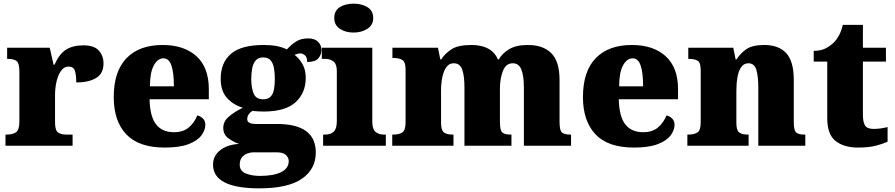

<svg xmlns="http://www.w3.org/2000/svg" viewBox="-20 -797 4892 1050"><path d="M10 0V-61H15Q49 -61 67.5 -73.5Q86 -86 86 -133V-407Q86 -451 71 -463Q56 -475 23 -475H19V-536H252L273 -443H278Q304 -502 341 -525.5Q378 -549 436 -549Q495 -549 520.5 -520.5Q546 -492 546 -450Q546 -394 505 -370Q464 -346 397 -346Q397 -387 389.5 -410Q382 -433 354 -433Q331 -433 314.5 -410.5Q298 -388 289.5 -352.5Q281 -317 281 -278V-128Q281 -84 297.5 -72.5Q314 -61 342 -61H377V0Z M881 10Q739 10 670.5 -62.5Q602 -135 602 -266Q602 -407 672 -479Q742 -551 869 -551Q987 -551 1054.5 -489.5Q1122 -428 1122 -309V-254H798Q800 -160 833.5 -117Q867 -74 931 -74Q982 -74 1012.5 -100Q1043 -126 1059 -166Q1078 -161 1090.5 -148Q1103 -135 1103 -115Q1103 -85 1081 -56Q1059 -27 1010.5 -8.5Q962 10 881 10ZM931 -325Q931 -399 917.5 -438.5Q904 -478 874 -478Q842 -478 821 -439Q800 -400 800 -325Z M1398 233Q1145 233 1145 103Q1145 56 1183.5 25Q1222 -6 1287 -10Q1256 -21 1228.5 -41Q1201 -61 1201 -98Q1201 -133 1230.5 -158.5Q1260 -184 1308 -208Q1258 -222 1222.5 -260Q1187 -298 1187 -366Q1187 -455 1243.5 -503Q1300 -551 1421 -551Q1461 -551 1491 -545.5Q1521 -540 1549 -527Q1574 -554 1600 -570.5Q1626 -587 1666 -587Q1701 -587 1719.5 -568.5Q1738 -550 1738 -524Q1738 -498 1721 -478Q1704 -458 1660 -458Q1660 -485 1647 -495Q1634 -505 1624 -505Q1613 -505 1605 -502Q1597 -499 1591 -497Q1617 -477 1634.5 -446Q1652 -415 1652 -371Q1652 -289 1596.5 -238Q1541 -187 1421 -187Q1411 -187 1391 -188Q1371 -189 1363 -191Q1353 -188 1342.5 -174.5Q1332 -161 1332 -146Q1332 -131 1345 -125Q1358 -119 1375 -119H1495Q1707 -119 1707 37Q1707 128 1631 180.5Q1555 233 1398 233ZM1419 -254Q1447 -254 1460.5 -269Q1474 -284 1478.5 -309.5Q1483 -335 1483 -365Q1483 -396 1478.5 -423Q1474 -450 1460.5 -466.5Q1447 -483 1419 -483Q1392 -483 1378 -466Q1364 -449 1359 -422Q1354 -395 1354 -364Q1354 -320 1366.5 -287Q1379 -254 1419 -254ZM1401 165Q1475 165 1517 144.5Q1559 124 1559 84Q1559 65 1543.5 50.5Q1528 36 1494 36H1365Q1351 36 1333.5 42Q1316 48 1303.5 63Q1291 78 1291 104Q1291 138 1324 151.5Q1357 165 1401 165Z M1914 -619Q1869 -619 1838.5 -639.5Q1808 -660 1808 -698Q1808 -739 1838.5 -758Q1869 -777 1914 -777Q1957 -777 1989 -758Q2021 -739 2021 -698Q2021 -660 1989 -639.5Q1957 -619 1914 -619ZM1747 0V-61H1759Q1788 -61 1805 -77Q1822 -93 1822 -135V-409Q1822 -446 1804 -460.5Q1786 -475 1759 -475H1740V-536H2016V-131Q2016 -91 2033.5 -76Q2051 -61 2079 -61H2090V0Z M2125 0V-61H2129Q2163 -61 2180.5 -73Q2198 -85 2198 -128V-417Q2198 -458 2180.5 -469Q2163 -480 2130 -480H2126V-536H2375L2388 -472H2393Q2413 -504 2449 -527.5Q2485 -551 2558 -551Q2669 -551 2703 -472H2708Q2725 -504 2763.5 -527.5Q2802 -551 2867 -551Q2950 -551 2995 -506Q3040 -461 3040 -360V-131Q3040 -85 3052.5 -73Q3065 -61 3099 -61H3103V0H2845V-317Q2845 -381 2831.5 -416Q2818 -451 2784 -451Q2747 -451 2730.5 -409.5Q2714 -368 2714 -312V-131Q2714 -85 2726.5 -73Q2739 -61 2773 -61H2777V0H2520V-317Q2520 -381 2508 -416Q2496 -451 2461 -451Q2436 -451 2421 -430Q2406 -409 2399 -375Q2392 -341 2392 -301V-125Q2392 -85 2407.5 -73Q2423 -61 2456 -61H2460V0Z M3447 10Q3305 10 3236.5 -62.5Q3168 -135 3168 -266Q3168 -407 3238 -479Q3308 -551 3435 -551Q3553 -551 3620.5 -489.5Q3688 -428 3688 -309V-254H3364Q3366 -160 3399.5 -117Q3433 -74 3497 -74Q3548 -74 3578.5 -100Q3609 -126 3625 -166Q3644 -161 3656.5 -148Q3669 -135 3669 -115Q3669 -85 3647 -56Q3625 -27 3576.5 -8.5Q3528 10 3447 10ZM3497 -325Q3497 -399 3483.5 -438.5Q3470 -478 3440 -478Q3408 -478 3387 -439Q3366 -400 3366 -325Z M3739 0V-61H3743Q3777 -61 3794.5 -73Q3812 -85 3812 -128V-412Q3812 -453 3796.5 -464Q3781 -475 3748 -475H3744V-536H3990L4003 -472H4008Q4027 -503 4060 -527Q4093 -551 4159 -551Q4239 -551 4280 -506Q4321 -461 4321 -360V-131Q4321 -85 4333.5 -73Q4346 -61 4380 -61H4384V0H4127V-317Q4127 -381 4116 -416Q4105 -451 4073 -451Q4048 -451 4033.5 -430Q4019 -409 4013 -375Q4007 -341 4007 -301V-125Q4007 -85 4022 -73Q4037 -61 4070 -61H4074V0Z M4672 10Q4595 10 4549.5 -26Q4504 -62 4504 -150V-460H4430V-519Q4473 -519 4501 -535.5Q4529 -552 4543 -568Q4557 -582 4569.5 -606Q4582 -630 4589 -661H4699V-536H4825V-460H4699V-170Q4699 -130 4710.5 -111Q4722 -92 4758 -92Q4778 -92 4798 -95Q4818 -98 4834 -102V-22Q4816 -13 4775 -1.5Q4734 10 4672 10Z"/></svg>

Font: Noto Serif Ethiopic Black
Style: Regular
Weight: 900
Designer: Monotype Design Team
Foundry: Monotype Imaging Inc.
Version: Version 2.102; ttfautohint (v1.8.4.7-5d5b)